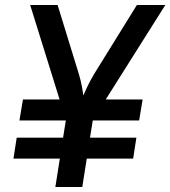

<svg xmlns="http://www.w3.org/2000/svg" viewBox="-20 -750 683 770"><path d="M34 -114 47 -198H233L244 -267H58L72 -351H219L101 -730H211L296 -454Q304 -427 308.5 -403Q313 -379 314 -367Q319 -379 330.5 -403Q342 -427 358 -454L529 -730H643L404 -351H552L538 -267H352L341 -198H527L514 -114H328L310 0H202L220 -114Z"/></svg>

Font: NKDuy Mono SemiBold
Style: Italic
Weight: 600
Italic angle: -9°
Monospace: yes
Designer: NKDuy
Foundry: NKDuy
Version: Version 2.251; ttfautohint (v1.8.4.7-5d5b)